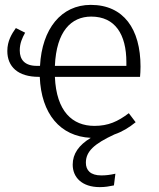

<svg xmlns="http://www.w3.org/2000/svg" viewBox="-20 -554 653 787"><path d="M556 -281C556 -435 487 -534 352 -534C231 -534 152 -436 144 -284H131C82 -284 61 -309 61 -347C61 -377 71 -398 83 -420L45 -439C28 -415 10 -386 10 -345C10 -281 53 -239 139 -239H143C149 -87 227 5 352 11C303 41 278 76 278 121C278 173 316 213 389 213C411 213 427 210 447 206L453 158C431 163 414 165 395 165C351 165 332 144 332 113C332 67 365 36 449 -3C481 -14 509 -31 536 -53L508 -90C463 -56 424 -38 367 -38C277 -38 211 -97 205 -239H554C555 -249 556 -265 556 -281ZM498 -284H205C211 -426 272 -486 354 -486C452 -486 498 -413 498 -299Z"/></svg>

Font: FiraGO Light
Style: Regular
Weight: 300
Designer: bBox Type
Foundry: bBox Type GmbH
Version: Version 1.001;PS 001.001;hotconv 1.0.88;makeotf.lib2.5.64775